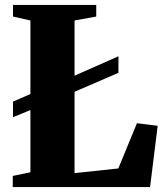

<svg xmlns="http://www.w3.org/2000/svg" viewBox="-20 -763 671 783"><path d="M32 0V-45.5L104 -60.5V-679.5L33 -695.5V-743H372.5V-695.5L284 -679.5V-57L462.5 -76L538.5 -260.5L623 -250L592 0ZM33 -285V-348.5L147.5 -398.5L186 -411L463 -533.5V-466L185 -346L147.5 -332Z"/></svg>

Font: Merriweather 72pt Black
Style: Regular
Weight: 900
Version: Version 2.100